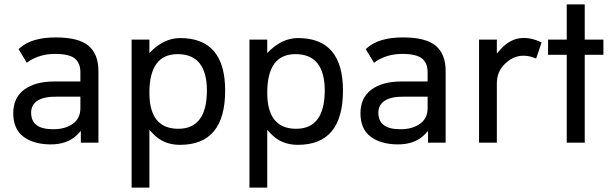

<svg xmlns="http://www.w3.org/2000/svg" viewBox="-20 -642 2768 864"><path d="M239.3 -207Q179.7 -208 151.4 -190.4Q120.1 -171.9 120.1 -134.8Q120.1 -59.6 220.7 -60.5Q273.4 -60.5 307.6 -85Q341.8 -109.4 341.8 -155.3V-207ZM71.3 -427.7Q124 -473.6 231.4 -473.6Q334 -473.6 378.4 -436Q422.9 -398.4 422.9 -322.3V0H343.8V-52.7L327.1 -35.2Q282.2 8.8 205.1 7.8Q129.9 6.8 85 -27.3Q40 -61.5 39.6 -131.3Q39.1 -201.2 88.4 -238.3Q137.7 -275.4 225.6 -275.4H341.8V-316.4Q341.8 -358.4 316.4 -378.9Q291 -399.4 227.5 -399.4Q162.1 -399.4 111.3 -367.2L100.6 -359.4Q89.8 -377.9 63.5 -420.9Z M779.3 -398.4Q652.3 -398.4 652.3 -224.6Q652.3 -64.5 779.3 -62.5Q910.2 -60.5 911.1 -233.4Q911.1 -398.4 779.3 -398.4ZM652.3 -57.6V202.1H572.3V-463.9H652.3V-403.3Q715.8 -470.7 791 -470.7Q993.2 -470.7 993.2 -234.4Q993.2 9.8 790 9.8Q715.8 9.8 668.9 -40Z M1309.6 -398.4Q1182.6 -398.4 1182.6 -224.6Q1182.6 -64.5 1309.6 -62.5Q1440.4 -60.5 1441.4 -233.4Q1441.4 -398.4 1309.6 -398.4ZM1182.6 -57.6V202.1H1102.5V-463.9H1182.6V-403.3Q1246.1 -470.7 1321.3 -470.7Q1523.4 -470.7 1523.4 -234.4Q1523.4 9.8 1320.3 9.8Q1246.1 9.8 1199.2 -40Z M1801.8 -207Q1742.2 -208 1713.9 -190.4Q1682.6 -171.9 1682.6 -134.8Q1682.6 -59.6 1783.2 -60.5Q1835.9 -60.5 1870.1 -85Q1904.3 -109.4 1904.3 -155.3V-207ZM1633.8 -427.7Q1686.5 -473.6 1793.9 -473.6Q1896.5 -473.6 1940.9 -436Q1985.4 -398.4 1985.4 -322.3V0H1906.2V-52.7L1889.6 -35.2Q1844.7 8.8 1767.6 7.8Q1692.4 6.8 1647.5 -27.3Q1602.5 -61.5 1602.1 -131.3Q1601.6 -201.2 1650.9 -238.3Q1700.2 -275.4 1788.1 -275.4H1904.3V-316.4Q1904.3 -358.4 1878.9 -378.9Q1853.5 -399.4 1790 -399.4Q1724.6 -399.4 1673.8 -367.2L1663.1 -359.4Q1652.3 -377.9 1626 -420.9Z M2392.6 -378.9Q2309.6 -413.1 2250 -352.5Q2215.8 -318.4 2215.8 -266.6V0H2135.7V-463.9H2215.8V-401.4L2233.4 -420.9Q2307.6 -502.9 2417 -451.2Q2404.3 -411.1 2392.6 -378.9Z M2530.3 -395.5H2446.3V-463.9H2530.3V-622.1H2611.3V-463.9H2695.3V-395.5H2611.3V0H2530.3Z"/></svg>

Font: BF_TEXT
Style: Regular
Weight: 400
Foundry: EA DICE
Version: Version 1.404